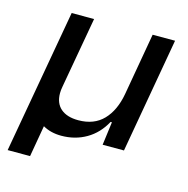

<svg xmlns="http://www.w3.org/2000/svg" viewBox="-99 -625 834 852"><g transform="rotate(15 318.0 -198.5)"><path d="M127 -529H230L172 -202Q169 -186 169 -172Q169 -126 197.5 -101.5Q226 -77 278 -77Q350 -77 392.5 -121Q435 -165 449 -243L499 -529H602L509 0H411L425 -107H419Q388 -50 337 -20.5Q286 9 223 9Q174 9 138 -12L113 132H10Z"/></g></svg>

Font: Mona Sans Medium
Style: Italic
Weight: 500
Italic angle: -11.7°
Designer: Deni Anggara
Foundry: GitHub
Version: Version 2.000